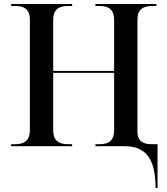

<svg xmlns="http://www.w3.org/2000/svg" viewBox="-20 -734 840 964"><path d="M761 210H771V-10H744C703 -10 670 -21 670 -74V-637C670 -685 697 -704 744 -704H765V-714H459V-704H480C528 -704 553 -684 553 -634V-378H247V-634C247 -684 273 -704 321 -704H342V-714H36V-704H57C104 -704 130 -685 130 -637V-80C130 -30 104 -10 57 -10H36V0H342V-10H321C273 -10 247 -30 247 -80V-368H553V-80C553 -30 528 -10 480 -10H459V0H606C709 0 761 59 761 210Z"/></svg>

Font: Noto Serif Display Medium
Style: Regular
Weight: 500
Designer: Monotype Design Team
Foundry: Monotype Imaging Inc.
Version: Version 2.009